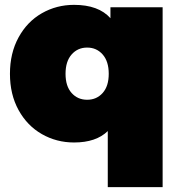

<svg xmlns="http://www.w3.org/2000/svg" viewBox="-20 -577 740 791"><path d="M650 -547H435V-502C402.3 -538.7 352.3 -557 285 -557C237 -557 192.8 -545.5 152.5 -522.5C112.2 -499.5 80.2 -466.3 56.5 -423C32.8 -379.7 21 -329.7 21 -273C21 -216.3 32.8 -166.5 56.5 -123.5C80.2 -80.5 112.2 -47.5 152.5 -24.5C192.8 -1.5 237 10 285 10C345.7 10 392 -5.7 424 -37V194H650ZM403 -194C386.3 -175.3 365 -166 339 -166C313 -166 291.7 -175.3 275 -194C258.3 -212.7 250 -239 250 -273C250 -307 258.3 -333.5 275 -352.5C291.7 -371.5 313 -381 339 -381C365 -381 386.3 -371.5 403 -352.5C419.7 -333.5 428 -307 428 -273C428 -239 419.7 -212.7 403 -194Z"/></svg>

Font: Montserrat Custom Black
Style: Regular
Weight: 900
Designer: Julieta Ulanovsky
Foundry: Julieta Ulanovsky
Version: Version 7.200